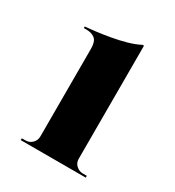

<svg xmlns="http://www.w3.org/2000/svg" viewBox="-111 -784 497 545"><g transform="rotate(30 138.0 -511.5)"><path d="M249 -308V-314H236Q224 -314 214.5 -322.5Q205 -331 205 -344V-715H200Q183 -706 160 -699.5Q137 -693 111.5 -688.5Q86 -684 64.5 -681.5Q43 -679 32 -678V-673H40Q58 -673 68.5 -664.5Q79 -656 79 -632V-345Q79 -332 70 -323Q61 -314 48 -314H36V-308Z"/></g></svg>

Font: Cinzel ExtraBold
Style: Regular
Weight: 800
Designer: Natanael Gama
Version: Version 2.000